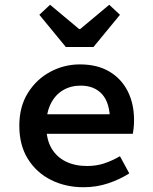

<svg xmlns="http://www.w3.org/2000/svg" viewBox="-20 -773 640 805"><path d="M330 12Q255 12 194 -18.5Q133 -49 97 -106.5Q61 -164 61 -246Q61 -326 97 -383.5Q133 -441 191 -472Q249 -503 315 -503Q388 -503 438.5 -473Q489 -443 515.5 -390.5Q542 -338 542 -270Q542 -253 540.5 -237.5Q539 -222 537 -212H144V-294H463L441 -268Q441 -341 408.5 -377.5Q376 -414 318 -414Q277 -414 244.5 -395Q212 -376 193 -338.5Q174 -301 174 -246Q174 -189 195.5 -152Q217 -115 255.5 -96Q294 -77 345 -77Q384 -77 417 -88Q450 -99 483 -118L522 -46Q483 -21 434 -4.5Q385 12 330 12ZM256 -576 145 -711 190 -753 312 -651H316L438 -753L483 -711L372 -576Z"/></svg>

Font: Source Code Pro ExtraLight SemiBold
Style: Regular
Weight: 600
Monospace: yes
Version: Version 1.018;hotconv 1.0.116;makeotfexe 2.5.65601